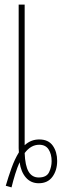

<svg xmlns="http://www.w3.org/2000/svg" viewBox="-20 -785 286 833"><path d="M5 21Q16 -17 30 -56Q44 -95 62 -124Q61 -135 61 -142Q61 -149 61 -159V-765H87V-155Q114 -180 150 -180Q190 -180 209 -153Q228 -126 228 -87Q228 -46 207.5 -18Q187 10 148 10Q114 10 92.5 -14.5Q71 -39 65 -81Q55 -59 46 -30Q37 -1 30 28ZM148 -15Q182 -15 193 -38Q204 -61 204 -86Q204 -116 191 -136.5Q178 -157 150 -157Q114 -157 87 -121Q89 -66 104 -40.5Q119 -15 148 -15Z"/></svg>

Font: Noto Sans ExtraCondensed Thin
Style: Regular
Weight: 100
Width: 2
Designer: Monotype Design Team
Foundry: Monotype Imaging Inc.
Version: Version 2.013; ttfautohint (v1.8.4.7-5d5b)